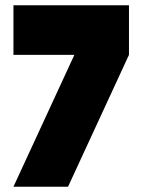

<svg xmlns="http://www.w3.org/2000/svg" viewBox="-20 -708 540 728"><path d="M469 -688V-500L238 0H31L262 -500H31V-688Z"/></svg>

Font: CostaRica
Style: Normal
Weight: 900
Version: Version 1.3